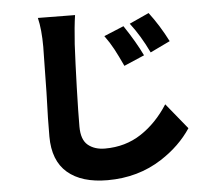

<svg xmlns="http://www.w3.org/2000/svg" viewBox="-58 -862 1116 1004"><g transform="rotate(-5 500.0 -359.5)"><path d="M713 -555 606 -509Q580 -565 561 -600.5Q542 -636 515 -673L619 -716Q678 -628 713 -555ZM853 -617 749 -567Q705 -659 653 -726L756 -773Q810 -702 853 -617ZM357 -644Q352 -547 348 -417.5Q344 -288 344 -213Q344 -144 378.5 -115.5Q413 -87 468 -87Q575 -87 658 -141.5Q741 -196 801 -290L911 -155Q852 -66 753 -2Q628 79 467 79Q331 79 257 15.5Q183 -48 183 -175Q183 -272 187 -373L188 -408Q192 -650 192 -644Q192 -737 177 -798L372 -796Q363 -736 357 -644Z"/></g></svg>

Font: Merged Yaku Han JP Black
Style: Regular
Weight: 900
Designer: Ryoko NISHIZUKA 西塚涼子 (kana, bopomofo & ideographs); Paul D. Hunt (Latin, Greek & Cyrillic); Sandoll Communications 산돌커뮤니
Foundry: Adobe
Version: Version 2.004